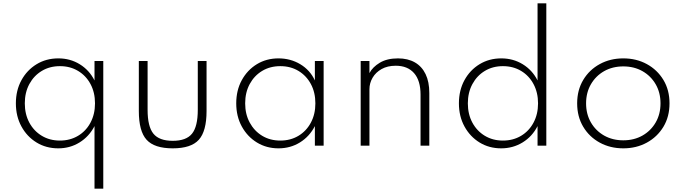

<svg xmlns="http://www.w3.org/2000/svg" viewBox="-20 -881 4142 1161"><path d="M551.5 260V-118.5Q519 -55.5 461.2 -19.8Q403.5 16 332.5 16Q258.5 16 200.8 -19.5Q143 -55 109.5 -116.5Q76 -178 76 -256Q76 -334.5 109.5 -395.8Q143 -457 201 -492.5Q259 -528 333 -528Q404.5 -528 462.2 -492.5Q520 -457 551.5 -394.5V-512H604.5V260ZM342 -31Q404 -31 452 -59.8Q500 -88.5 527.2 -139.5Q554.5 -190.5 554.5 -256Q554.5 -322 527.2 -372.8Q500 -423.5 452 -452.2Q404 -481 342.5 -481Q280.5 -481 232.8 -452.2Q185 -423.5 157.5 -372.8Q130 -322 130 -256Q130 -190.5 157.2 -139.8Q184.5 -89 232.5 -60Q280.5 -31 342 -31Z M1024.5 16Q913.5 16 866.5 -35.8Q819.5 -87.5 819.5 -209.5V-512H872.5V-217Q872.5 -116 907.5 -72.8Q942.5 -29.5 1024.5 -29.5Q1106.5 -29.5 1141.2 -72.8Q1176 -116 1176 -217V-512H1229V-209.5Q1229 -87.5 1182.2 -35.8Q1135.5 16 1024.5 16Z M1664 16Q1591.5 16 1533.8 -19.2Q1476 -54.5 1442.2 -116Q1408.5 -177.5 1408.5 -256Q1408.5 -335 1442 -396.2Q1475.5 -457.5 1533.2 -492.8Q1591 -528 1664 -528Q1737 -528 1796 -492.5Q1855 -457 1884 -394.5V-512H1937V0H1884V-118.5Q1851.5 -55.5 1793.8 -19.8Q1736 16 1664 16ZM1675 -31Q1737 -31 1784.8 -59.8Q1832.5 -88.5 1859.8 -139.5Q1887 -190.5 1887 -256Q1887 -322 1859.8 -372.8Q1832.5 -423.5 1784.8 -452.2Q1737 -481 1675 -481Q1613 -481 1565.2 -452.2Q1517.5 -423.5 1490 -372.8Q1462.5 -322 1462.5 -256Q1462.5 -190.5 1490 -139.8Q1517.5 -89 1565.2 -60Q1613 -31 1675 -31Z M2161 0V-512H2214V-439Q2233 -475.5 2276.8 -501.8Q2320.5 -528 2386.5 -528Q2446 -528 2488.5 -503.8Q2531 -479.5 2553.5 -432.8Q2576 -386 2576 -318.5V0H2523V-309Q2523 -394 2483.8 -438.8Q2444.5 -483.5 2373 -483.5Q2323 -483.5 2287.5 -463.5Q2252 -443.5 2233 -411Q2214 -378.5 2214 -341.5V0Z M3010.5 16Q2938 16 2880.2 -19.2Q2822.5 -54.5 2788.8 -116Q2755 -177.5 2755 -256Q2755 -335 2788.5 -396.2Q2822 -457.5 2880 -492.8Q2938 -528 3011 -528Q3083 -528 3141 -492.5Q3199 -457 3230.5 -394.5V-861H3283.5V0H3230.5V-118.5Q3198.5 -55.5 3140.2 -19.8Q3082 16 3010.5 16ZM3021 -31Q3083 -31 3131 -59.8Q3179 -88.5 3206.2 -139.5Q3233.5 -190.5 3233.5 -256Q3233.5 -321.5 3206.2 -372.5Q3179 -423.5 3131 -452.2Q3083 -481 3021 -481Q2959.5 -481 2911.8 -452.2Q2864 -423.5 2836.5 -372.5Q2809 -321.5 2809 -256Q2809 -190.5 2836.2 -139.8Q2863.5 -89 2911.5 -60Q2959.5 -31 3021 -31Z M3749 16Q3670 16 3606.8 -18.5Q3543.5 -53 3506.8 -114.2Q3470 -175.5 3470 -256Q3470 -336.5 3506.8 -397.8Q3543.5 -459 3606.8 -493.5Q3670 -528 3749 -528Q3828 -528 3891.2 -493.5Q3954.5 -459 3991.5 -397.8Q4028.5 -336.5 4028.5 -256Q4028.5 -175.5 3991.5 -114.2Q3954.5 -53 3891.2 -18.5Q3828 16 3749 16ZM3749 -32.5Q3814 -32.5 3864.8 -61.2Q3915.5 -90 3944.8 -140.5Q3974 -191 3974 -256Q3974 -321 3944.8 -371.5Q3915.5 -422 3864.8 -450.8Q3814 -479.5 3749 -479.5Q3684 -479.5 3633.2 -450.8Q3582.5 -422 3553.2 -371.5Q3524 -321 3524 -256Q3524 -191 3553.2 -140.5Q3582.5 -90 3633.2 -61.2Q3684 -32.5 3749 -32.5Z"/></svg>

Font: Spartan Thin Light
Style: Regular
Weight: 300
Version: Version 1.004